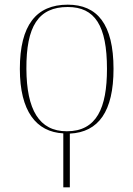

<svg xmlns="http://www.w3.org/2000/svg" viewBox="-20 -562 571 822"><path d="M251 9V240H279V10C402 4 466 -85 466 -267C466 -459 396 -542 270 -542C135 -542 65 -454 65 -267C65 -86 135 3 251 9ZM266 0C147 0 94 -93 93 -267C92 -449 144 -532 270 -532C386 -532 438 -453 438 -267C438 -100 394 0 266 0Z"/></svg>

Font: Noto Serif Display Thin
Style: Regular
Weight: 100
Designer: Monotype Design Team
Foundry: Monotype Imaging Inc.
Version: Version 2.009